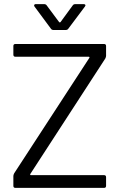

<svg xmlns="http://www.w3.org/2000/svg" viewBox="-20 -914 589 934"><path d="M45 -10V-58Q45 -63 49 -71L415 -633Q416 -634 415 -636Q414 -638 412 -638H55Q45 -638 45 -648V-690Q45 -700 55 -700H486Q496 -700 496 -690V-642Q496 -637 492 -629L127 -67Q126 -66 127 -64Q128 -62 130 -62H486Q496 -62 496 -52V-10Q496 0 486 0H55Q45 0 45 -10ZM146 -888Q146 -890 148 -892Q150 -894 154 -894H194Q203 -894 207 -888L268 -806Q269 -805 271 -805Q273 -805 274 -806L334 -888Q338 -894 347 -894H387Q393 -894 395 -890.5Q397 -887 393 -882L312 -774Q308 -768 299 -768H241Q232 -768 228 -774L148 -882Q146 -884 146 -888Z"/></svg>

Font: Barlow
Style: Regular
Weight: 400
Designer: Jeremy Tribby
Foundry: Tribby Type
Version: Version 1.408;December 10, 2018;FontCreator 11.5.0.2430 64-b